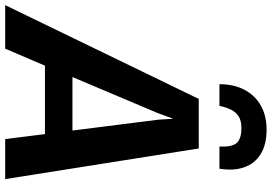

<svg xmlns="http://www.w3.org/2000/svg" viewBox="-228 -875 1049 741"><g transform="rotate(90 296.5 -504.5)"><path d="M113.8 0H-54.2L307.7 -747H499L617.3 0H462.8L443.5 -153.5H179.5ZM363.5 -591.4 223.3 -259.6H429.8L387.9 -591.2L384.2 -648.8ZM425.9 -1008.9Q483.6 -1008.9 520.3 -986.3Q557 -963.7 571.5 -922.8Q586 -881.9 577.1 -826.9H491.5Q494 -873.1 478.7 -892.4Q463.4 -911.7 419.2 -911.7Q391.9 -911.7 375.2 -901Q358.4 -890.2 349 -871.1Q339.7 -851.9 334.6 -826.9H251Q251 -882.8 272.6 -923.7Q294.3 -964.6 333.7 -986.8Q373.1 -1008.9 425.9 -1008.9Z"/></g></svg>

Font: Merriweather Sans Variable Regular
Style: Italic
Weight: 300
Italic angle: -8°
Designer: Eben Sorkin
Foundry: Eben Sorkin
Version: Version 2.001